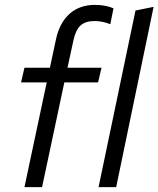

<svg xmlns="http://www.w3.org/2000/svg" viewBox="-20 -765 648 785"><path d="M80 0 171 -428H66L80 -488H184L209 -605Q224 -673 265 -709Q306 -745 368 -745Q390 -745 409 -741.5Q428 -738 444 -731L431 -666Q399 -679 366 -679Q329 -679 309 -660.5Q289 -642 280 -599L256 -488H395L381 -428H243L152 0ZM383 0 534 -722 608 -737 455 0Z"/></svg>

Font: Red Hat Text VF
Style: Italic
Weight: 300
Italic angle: -12°
Designer: Pentagram, MCKL
Foundry: Pentagram, MCKL
Version: Version 1.023